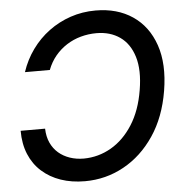

<svg xmlns="http://www.w3.org/2000/svg" viewBox="-53 -787 800 848"><g transform="rotate(-5 347.0 -363.5)"><path d="M401.4 -737.3Q497.6 -737.3 565.4 -691.4Q633.3 -645.5 662.6 -560.3Q691.9 -475.1 672.4 -357.4Q653.3 -242.2 597.9 -160.2Q542.5 -78.1 462.6 -34.2Q382.8 9.8 290 9.8Q231.4 9.8 183.1 -6.8Q134.8 -23.4 99.4 -55.2Q64 -86.9 44.9 -132.8Q25.9 -178.7 25.9 -236.8H134.3Q135.3 -201.2 147.7 -174.1Q160.2 -147 181.6 -128.4Q203.1 -109.9 231.7 -100.1Q260.3 -90.3 293.5 -90.3Q358.4 -90.8 414.8 -123.3Q471.2 -155.8 511 -218.3Q550.8 -280.8 565.4 -370.1Q580.1 -457.5 562 -517.1Q543.9 -576.7 500.7 -606.9Q457.5 -637.2 396.5 -637.2Q360.8 -637.2 327.1 -627.9Q293.5 -618.7 264.4 -600.1Q235.4 -581.5 213.1 -554.7Q190.9 -527.8 177.7 -493.2H67.4Q85.4 -547.4 117.7 -592Q149.9 -636.7 193.8 -669.2Q237.8 -701.7 290.3 -719.5Q342.8 -737.3 401.4 -737.3Z"/></g></svg>

Font: Inter Tight Medium
Style: Italic
Weight: 500
Italic angle: -9.39999°
Designer: Rasmus Andersson
Foundry: rsms
Version: Version 3.004